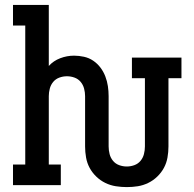

<svg xmlns="http://www.w3.org/2000/svg" viewBox="-20 -755 790 783"><path d="M497 8Q475 8 452.5 4.5Q430 1 409.5 -9Q389 -19 372.5 -35Q356 -51 345.5 -70.5Q335 -90 331 -112.5Q327 -135 327 -158V-363Q327 -378 323 -393.5Q319 -409 309 -421Q299 -433 284 -438.5Q269 -444 253 -444Q237 -444 222 -438.5Q207 -433 197 -421Q187 -409 183 -393.5Q179 -378 179 -363V-84H228V0H33V-84H83V-651H33V-735H179V-486Q198 -507 225.5 -517.5Q253 -528 282 -528Q302 -528 322.5 -523.5Q343 -519 360 -507.5Q377 -496 389.5 -479.5Q402 -463 409.5 -443.5Q417 -424 420 -403.5Q423 -383 423 -363V-158Q423 -142 427 -126.5Q431 -111 441 -99Q451 -87 466 -81.5Q481 -76 497 -76Q513 -76 528 -81.5Q543 -87 553 -99Q563 -111 567 -126.5Q571 -142 571 -158V-436H518V-520H720V-436H667V-158Q667 -135 663 -112.5Q659 -90 648.5 -70.5Q638 -51 621.5 -35Q605 -19 584.5 -9Q564 1 542 4.5Q520 8 497 8Z"/></svg>

Font: Iosevka Etoile Medium
Style: Regular
Weight: 500
Designer: Belleve Invis
Foundry: Belleve Invis
Version: Version 22.1.2; ttfautohint (v1.8.4)